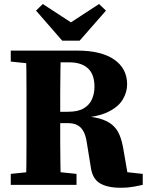

<svg xmlns="http://www.w3.org/2000/svg" viewBox="-20 -905 723 940"><path d="M32.7 0V-53.7L177.8 -68.7H209.5L354.6 -53.7V0ZM106.7 0Q108.7 -51 109.2 -102Q109.7 -153 109.7 -205.5Q109.7 -258 109.7 -310V-347Q109.7 -399 109.7 -450.6Q109.7 -502.3 109.2 -554.3Q108.7 -606.3 106.7 -657.3H277.8Q276.8 -606.7 275.8 -555.2Q274.8 -503.7 274.8 -451.4Q274.8 -399.1 274.8 -344.3V-313.6Q274.8 -260.5 274.8 -207.9Q274.8 -155.3 275.8 -103.6Q276.8 -52 277.8 0ZM569.1 14.2Q505.8 14.2 468.8 -7.9Q431.9 -30 424.3 -88L405.5 -204.1Q400.8 -238 389.8 -259.6Q378.8 -281.1 360.1 -291.7Q341.4 -302.2 311 -302.2H195.2V-357.8H312.8Q362.6 -357.8 390.9 -375.1Q419.1 -392.4 430.8 -420.4Q442.5 -448.3 442.5 -480.5Q442.5 -540.7 410.7 -570.3Q378.9 -599.9 317.5 -599.9H193.5V-657.3H358Q475.8 -657.3 539.1 -613.4Q602.4 -569.5 602.4 -491.5Q602.4 -453.7 580.8 -417.5Q559.1 -381.2 508.2 -356.6Q457.4 -332 368.4 -326.7V-336.8Q428.2 -335.5 467 -324.7Q505.9 -313.8 529.5 -293.7Q553.2 -273.6 565.5 -243.6Q577.8 -213.6 584.3 -173.2L611 -18.5L528.9 -70L678.8 -53.7V0Q655.3 5.1 639.2 8.2Q623.1 11.2 607.6 12.7Q592.2 14.2 569.1 14.2ZM32.7 -603.5V-657.3H193.5V-588.5H177.8ZM189.6 -885.3 370.7 -767.2H283.8L464.9 -885.3L498.8 -853L369.9 -705.9H284.6L156.4 -853Z"/></svg>

Font: Source Serif 4 Variable
Style: Regular
Weight: 400
Designer: Frank Grießhammer
Foundry: Adobe
Version: Version 4.005;hotconv 1.1.0;makeotfexe 2.6.0